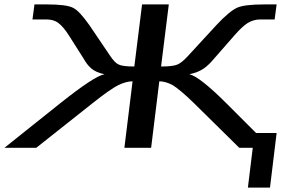

<svg xmlns="http://www.w3.org/2000/svg" viewBox="-28 -669 1272 869"><path d="M1194 180 1224 -67H1131L996 -202C915 -283 858 -327 829 -333C884 -344 910 -367 943 -406L1034 -510C1056 -535 1076 -554 1093 -565C1112 -576 1130 -581 1151 -581H1215L1224 -649H1168C1108 -649 1067 -644 1045 -634C1023 -624 991 -598 952 -556L824 -417C805 -396 788 -382 775 -377C762 -371 737 -368 701 -368L736 -649H615L580 -368C544 -368 521 -371 509 -377C497 -382 484 -396 470 -417L376 -556C346 -598 323 -624 302 -634C282 -644 243 -649 184 -649H128L119 -581H182C203 -581 222 -576 236 -565C251 -554 267 -535 283 -510L349 -406C371 -368 391 -344 445 -333C413 -327 347 -283 245 -202L-8 0H136L391 -202C445 -245 484 -272 508 -284C531 -295 553 -301 572 -301L535 0H656L693 -301C712 -301 732 -295 753 -284C773 -272 806 -245 850 -202L1055 0H1116L1094 180Z"/></svg>

Font: Gamestation Extended
Style: Italic
Weight: 400
Width: 7
Designer: Jonas Hecksher
Foundry: Jonas Hecksher, Playtypeª, e-types AS
Version: Version 1.003